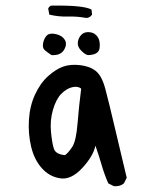

<svg xmlns="http://www.w3.org/2000/svg" viewBox="-20 -633 540 671"><path d="M377.9 17.6 358.4 7.8Q344.7 -23.4 335 -57.1Q325.2 -90.8 313.5 -124Q305.7 -86.9 267.1 -45.4Q228.5 -3.9 190.4 -9.8Q152.3 -15.6 126 -45.4Q99.6 -75.2 88.9 -120.1Q78.1 -165 81.1 -213.9Q84 -262.7 102.5 -302.7Q121.1 -342.8 148.4 -367.2Q175.8 -391.6 201.2 -400.4Q226.6 -409.2 260.3 -405.3Q293.9 -401.4 314.9 -384.8Q335.9 -368.2 348.1 -322.3Q360.4 -276.4 380.9 -188.5Q401.4 -100.6 422.9 -11.7L413.1 7.8Q399.4 19.5 377.9 17.6ZM207 -90.8Q217.8 -97.7 231.9 -118.7Q246.1 -139.6 251 -201.2Q255.9 -262.7 263.7 -323.2Q252 -333 231.9 -328.1Q211.9 -323.2 193.8 -304.7Q175.8 -286.1 165 -249Q154.3 -211.9 158.2 -171.9Q162.1 -131.8 168.5 -112.8Q174.8 -93.8 207 -90.8ZM160.2 -440.4Q146.5 -449.2 136.7 -457.5Q127 -465.8 130.9 -483.4Q134.8 -501 144.5 -509.8Q154.3 -518.6 175.8 -513.7Q197.3 -508.8 206.5 -493.7Q215.8 -478.5 203.6 -458.5Q191.4 -438.5 160.2 -440.4ZM288.1 -440.4Q278.3 -441.4 264.2 -455.6Q250 -469.7 252 -485.4Q253.9 -501 264.6 -511.7Q275.4 -522.5 293.5 -520.5Q311.5 -518.6 321.3 -503.9Q331.1 -489.3 328.1 -465.3Q325.2 -441.4 288.1 -440.4ZM281.2 -570.3Q250 -576.2 216.8 -575.2Q183.6 -574.2 152.3 -582L148.4 -603.5L152.3 -609.4L158.2 -613.3Q271.5 -615.2 299.8 -599.6L301.8 -582Q293.9 -570.3 281.2 -570.3Z"/></svg>

Font: JasonHandwriting1
Style: Regular
Weight: 400
Version: Version 1.48.20